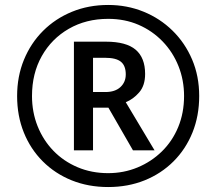

<svg xmlns="http://www.w3.org/2000/svg" viewBox="-20 -744 872 774"><path d="M278 -138V-576H407Q489 -576 527 -543.5Q565 -511 565 -446Q565 -399 541 -371.5Q517 -344 487 -332L603 -138H516L417 -310H355V-138ZM405 -373Q444 -373 465.5 -393Q487 -413 487 -444Q487 -479 467.5 -495Q448 -511 404 -511H355V-373ZM416 10Q336 10 269 -17Q202 -44 152.5 -93.5Q103 -143 76 -210Q49 -277 49 -357Q49 -436 76.5 -503Q104 -570 153.5 -619.5Q203 -669 270 -696.5Q337 -724 416 -724Q492 -724 558.5 -697Q625 -670 675.5 -620.5Q726 -571 754.5 -504Q783 -437 783 -357Q783 -277 756 -210Q729 -143 679.5 -93.5Q630 -44 563 -17Q496 10 416 10ZM416 -46Q479 -46 534.5 -69Q590 -92 632.5 -133.5Q675 -175 698.5 -232Q722 -289 722 -357Q722 -421 699.5 -477.5Q677 -534 635.5 -577Q594 -620 538.5 -644Q483 -668 416 -668Q327 -668 257.5 -628Q188 -588 148.5 -518Q109 -448 109 -357Q109 -292 131.5 -235.5Q154 -179 195 -136.5Q236 -94 292.5 -70Q349 -46 416 -46Z"/></svg>

Font: Noto Sans Vithkuqi Medium
Style: Regular
Weight: 500
Version: Version 1.001